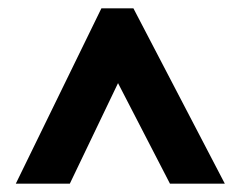

<svg xmlns="http://www.w3.org/2000/svg" viewBox="-20 -801 578 462"><path d="M18 -359 224 -781H301L521 -359H389L264 -601L148 -359Z"/></svg>

Font: Noto Sans Malayalam UI Condensed ExtraBold
Style: Regular
Weight: 800
Width: 3
Designer: Jelle Bosma - Monotype Design Team
Foundry: Monotype Imaging Inc.
Version: Version 2.104; ttfautohint (v1.8.4.7-5d5b)